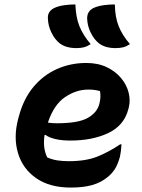

<svg xmlns="http://www.w3.org/2000/svg" viewBox="-20 -834 640 866"><path d="M320 -814Q322 -757 338 -716.5Q354 -676 389 -635Q374 -625 359.5 -621Q345 -617 325 -617Q278 -617 250 -638Q228 -655 212.5 -686Q197 -717 196 -751Q194 -783 225 -798Q244 -807 269.5 -810.5Q295 -814 320 -814ZM498 -814Q499 -757 515 -716.5Q531 -676 566 -635Q551 -625 536.5 -621Q522 -617 502 -617Q455 -617 427 -638Q405 -655 389.5 -686Q374 -717 373 -751Q373 -784 402 -798Q422 -807 447 -810.5Q472 -814 498 -814ZM369 -550Q422 -550 461.5 -531Q501 -512 526 -482Q551 -452 560 -417Q569 -382 561 -350L559 -342Q540 -268 468.5 -234Q397 -200 297 -200Q258 -200 229 -207Q200 -214 186 -225H181Q172 -167 193 -124Q216 -114 239.5 -110.5Q263 -107 290 -107Q367 -107 418.5 -127.5Q470 -148 522 -183H528Q526 -149 521 -127Q511 -91 497.5 -70.5Q484 -50 465 -35Q436 -11 396.5 0.5Q357 12 299 12Q204 12 143 -30.5Q82 -73 61 -144Q40 -215 62 -298L65 -309Q86 -388 130.5 -441.5Q175 -495 236.5 -522.5Q298 -550 369 -550ZM378 -430Q324 -430 273.5 -396Q223 -362 196 -281Q215 -278 236 -278Q333 -278 375.5 -302Q418 -326 428 -365Q433 -385 433 -399Q433 -413 431 -423Q421 -426 408.5 -428Q396 -430 378 -430Z"/></svg>

Font: Recursive Mn Csl St
Style: Bold Italic
Weight: 700
Italic angle: -15°
Monospace: yes
Version: Version 1.079;hotconv 1.0.112;makeotfexe 2.5.65598; ttfautoh